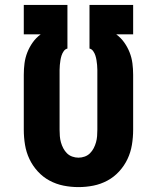

<svg xmlns="http://www.w3.org/2000/svg" viewBox="-20 -755 640 783"><path d="M300 8Q269 8 239 2Q209 -4 182 -18.5Q155 -33 134 -56Q113 -79 100 -106.5Q87 -134 82 -164.5Q77 -195 77 -226V-450Q77 -474 80 -497Q83 -520 91.5 -541.5Q100 -563 113.5 -582Q127 -601 146 -615H77V-735H255V-557Q246 -555 240 -546.5Q234 -538 231 -528.5Q228 -519 226.5 -509.5Q225 -500 224 -490Q223 -480 223 -470Q223 -460 223 -450V-226Q223 -213 224 -200Q225 -187 228.5 -174.5Q232 -162 238 -150.5Q244 -139 253 -130Q262 -121 274.5 -116.5Q287 -112 300 -112Q313 -112 325.5 -116.5Q338 -121 347 -130Q356 -139 362 -150.5Q368 -162 371.5 -174.5Q375 -187 376 -200Q377 -213 377 -226V-450Q377 -460 377 -470Q377 -480 376 -490Q375 -500 373.5 -509.5Q372 -519 369 -528.5Q366 -538 360 -546.5Q354 -555 345 -557V-735H523V-615H454Q473 -601 486.5 -582Q500 -563 508.5 -541.5Q517 -520 520 -497Q523 -474 523 -450V-226Q523 -195 518 -164.5Q513 -134 500 -106.5Q487 -79 466 -56Q445 -33 418 -18.5Q391 -4 361 2Q331 8 300 8Z"/></svg>

Font: Iosevka Aile Heavy
Style: Regular
Weight: 900
Designer: Belleve Invis
Foundry: Belleve Invis
Version: Version 31.1.0; ttfautohint (v1.8.4)